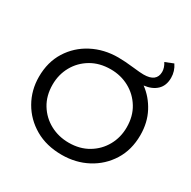

<svg xmlns="http://www.w3.org/2000/svg" viewBox="-186 -1033 1213 1220"><g transform="rotate(30 420.0 -422.5)"><path d="M421 8Q308 8 224.5 -40.5Q141 -89 94.5 -170.5Q48 -252 48 -350Q48 -458 98.5 -538.5Q149 -619 234.5 -663.5Q320 -708 424 -708Q473 -708 541 -700Q592 -694 616 -694Q710 -694 711 -767Q711 -798 691 -829L751 -853Q779 -812 779 -763Q779 -706 745 -673.5Q711 -641 652 -634Q715 -588 753.5 -515Q792 -442 792 -350Q792 -242 741.5 -161.5Q691 -81 607 -36.5Q523 8 421 8ZM421 -81Q502 -81 563 -117.5Q624 -154 658 -215Q692 -276 692 -350Q692 -431 655 -491.5Q618 -552 556.5 -585.5Q495 -619 421 -619Q339 -619 277.5 -582.5Q216 -546 182 -485Q148 -424 148 -350Q148 -269 185 -208.5Q222 -148 284 -114.5Q346 -81 421 -81Z"/></g></svg>

Font: Argentum Novus
Style: Regular
Weight: 400
Designer: Julieta Ulanovsky
Foundry: Julieta Ulanovsky
Version: Version 7.20;July 27, 2021;FontCreator 13.0.0.2683 64-bit